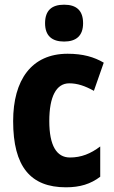

<svg xmlns="http://www.w3.org/2000/svg" viewBox="-20 -788 487 818"><path d="M253 -768C201 -768 172 -744 172 -689C172 -635 202 -611 253 -611C304 -611 334 -635 334 -689C334 -743 306 -768 253 -768ZM261 10C321 10 366 -4 407 -35V-164C366 -133 326 -117 278 -117C221 -117 190 -168 190 -272C190 -377 220 -433 275 -433C310 -433 342 -422 380 -401L422 -521C381 -545 334 -559 268 -559C114 -559 36 -447 36 -272C36 -78 110 10 261 10Z"/></svg>

Font: Noto Sans Sinhala UI Condensed ExtraBold
Style: Regular
Weight: 800
Width: 3
Designer: Jelle Bosma - Monotype Design Team
Foundry: Monotype Imaging Inc.
Version: Version 2.006